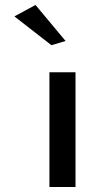

<svg xmlns="http://www.w3.org/2000/svg" viewBox="-20 -763 382 773"><path d="M244 -598 123 -743 38 -697 187 -581ZM284 -10V-472H179V-10Z"/></svg>

Font: Bluebird
Style: LiNrw
Weight: 300
Designer: Jasper
Foundry: Cannot Into Space Fonts
Version: Version 0.98